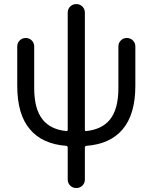

<svg xmlns="http://www.w3.org/2000/svg" viewBox="-20 -735 751 951"><path d="M400.4 -91.8Q400.4 -85 407.2 -85.9Q484.4 -93.8 524.4 -142.6Q566.4 -194.3 566.4 -298.8V-504.9Q566.4 -522.5 578.6 -534.7Q590.8 -546.9 608.4 -546.9Q626 -546.9 638.2 -534.7Q650.4 -522.5 650.4 -504.9V-310.5Q650.4 -168 586.9 -93.8Q525.4 -21.5 408.2 -12.7Q400.4 -11.7 400.4 -3.9V154.3Q400.4 171.9 388.2 184.1Q376 196.3 357.9 196.3Q339.8 196.3 327.6 184.1Q315.4 171.9 315.4 154.3V-3.9Q315.4 -11.7 307.6 -12.7Q190.4 -21.5 128.9 -93.8Q65.4 -167 65.4 -310.5V-504.9Q65.4 -522.5 77.6 -534.7Q89.8 -546.9 107.4 -546.9Q125 -546.9 137.2 -534.7Q149.4 -522.5 149.4 -504.9V-298.8Q149.4 -194.3 191.4 -142.6Q230.5 -93.8 307.6 -85.9Q315.4 -85 315.4 -91.8V-671.9Q315.4 -690.4 327.6 -702.6Q339.8 -714.8 357.9 -714.8Q376 -714.8 388.2 -702.6Q400.4 -690.4 400.4 -671.9Z"/></svg>

Font: Gen Jyuu Gothic P Regular
Style: Regular
Weight: 400
Designer: [Source Han Sans]
Ryoko NISHIZUKA  (kana & ideographs); Paul D. Hunt (Latin, Greek & Cyrillic); Wenlong ZHANG  (bopomofo
Version: Version 1.002.20150607